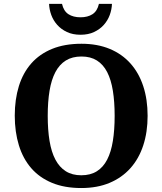

<svg xmlns="http://www.w3.org/2000/svg" viewBox="-20 -948 827 978"><path d="M731.9 -357.9Q731.9 -275.4 709.7 -207.5Q687.5 -139.6 644.3 -91.3Q601.1 -43 538.3 -16.6Q475.6 9.8 394 9.8Q308.6 9.8 244.9 -16.6Q181.2 -43 139.2 -91.3Q97.2 -139.6 76.2 -207.8Q55.2 -275.9 55.2 -358.9Q55.2 -441.9 76.2 -509.5Q97.2 -577.1 139.4 -625Q181.6 -672.9 245.4 -699Q309.1 -725.1 395 -725.1Q476.1 -725.1 538.8 -699Q601.6 -672.9 644.5 -624.8Q687.5 -576.7 709.7 -509Q731.9 -441.4 731.9 -357.9ZM223.1 -357.9Q223.1 -286.1 232.4 -230Q241.7 -173.8 262.2 -135Q282.7 -96.2 315.2 -75.7Q347.7 -55.2 394 -55.2Q440.9 -55.2 473.4 -75.7Q505.9 -96.2 525.9 -135Q545.9 -173.8 554.9 -230Q564 -286.1 564 -357.9Q564 -429.7 554.9 -485.8Q545.9 -542 525.9 -580.8Q505.9 -619.6 473.6 -639.9Q441.4 -660.2 395 -660.2Q348.1 -660.2 315.4 -639.9Q282.7 -619.6 262.2 -580.8Q241.7 -542 232.4 -485.8Q223.1 -429.7 223.1 -357.9ZM390.1 -771Q350.6 -771 321 -784.9Q291.5 -798.8 271.5 -821.3Q251.5 -843.8 241.2 -871.8Q231 -899.9 230 -928.2H295.9Q304.2 -891.6 328.6 -875.7Q353 -859.9 390.1 -859.9Q426.8 -859.9 451.2 -875.7Q475.6 -891.6 483.9 -928.2H550.3Q549.3 -899.9 539.1 -871.8Q528.8 -843.8 508.8 -821.3Q488.8 -798.8 459.2 -784.9Q429.7 -771 390.1 -771Z"/></svg>

Font: Droids
Style: b
Weight: 700
Foundry: Ascender Corporation
Version: Version 1.00 build 113